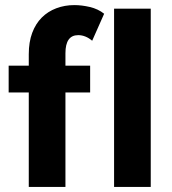

<svg xmlns="http://www.w3.org/2000/svg" viewBox="-20 -734 676 754"><path d="M14 -476H93V-521Q93 -569 106.5 -605Q120 -641 144 -665Q168 -689 201 -701.5Q234 -714 272 -714Q301 -714 333 -706.5Q365 -699 389 -680L342 -574Q316 -596 287 -596Q237 -596 237 -525V-476H334V-371H237V0H93V-371H14ZM428 -700H572V0H428Z"/></svg>

Font: Post Grotesk Bold
Style: Bold
Weight: 700
Version: Version 1.0